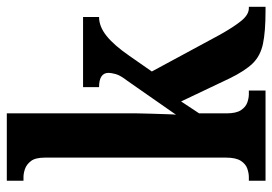

<svg xmlns="http://www.w3.org/2000/svg" viewBox="-138 -662 800 564"><g transform="rotate(-90 262.0 -380.0)"><path d="M13 0V-49H24Q35 -49 48.5 -53.5Q62 -58 71.5 -72.5Q81 -87 81 -116V-648Q81 -676 71 -689Q61 -702 48 -706.5Q35 -711 24 -711H13V-760H211V-377Q211 -360 210 -335Q209 -310 208.5 -289Q208 -268 207 -263L306 -405Q323 -427 326.5 -440.5Q330 -454 330 -461Q330 -489 288 -489V-536H494V-489Q466 -489 438.5 -467Q411 -445 380 -400L334 -334L442 -134Q465 -93 483 -71Q501 -49 520 -49H524V0H512Q451 0 415.5 -7.5Q380 -15 358 -37.5Q336 -60 314 -105L246 -248L211 -195V-115Q211 -86 220.5 -72Q230 -58 243 -53.5Q256 -49 267 -49H278V0Z"/></g></svg>

Font: Noto Serif Armenian ExtraCondensed
Style: Bold
Weight: 700
Width: 2
Designer: Monotype Design Team
Foundry: Monotype Imaging Inc.
Version: Version 2.008; ttfautohint (v1.8.4.7-5d5b)